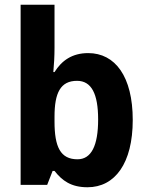

<svg xmlns="http://www.w3.org/2000/svg" viewBox="-20 -780 624 810"><path d="M210 -578V-760H67V0H179L202 -59H210C242 -18 280 10 349 10C465 10 540 -91 540 -274C540 -457 466 -556 352 -556C284 -556 240 -524 210 -476H205C208 -508 210 -544 210 -578ZM305 -439C366 -439 394 -384 394 -276C394 -165 365 -108 307 -108C235 -108 210 -160 210 -267V-288C210 -388 235 -439 305 -439Z"/></svg>

Font: Noto Sans Devanagari SemiCondensed
Style: Bold
Weight: 700
Width: 4
Designer: Jelle Bosma - Monotype Design Team
Foundry: Monotype Imaging Inc.
Version: Version 2.004